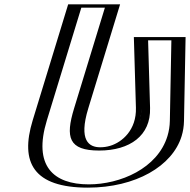

<svg xmlns="http://www.w3.org/2000/svg" viewBox="-20 -845 871 880"><path d="M806 -675 798.7 -293C795 -99.8 592.6 15 382.6 15C172.6 15 92.4 -89 154.7 -293L317.4 -825H505.4L359.5 -348C317.4 -210 347.1 -170 439.1 -170C531.1 -170 631.3 -219.7 627.5 -348L618 -675ZM790.1 -660 783 -288.9C782.6 -264.8 778.9 -242.3 772.5 -221.3C730.8 -84.4 566.8 0 387.1 0C183.7 0 109.7 -96.8 169.7 -293L327.8 -810H485.8L344.5 -348C301.1 -205.9 333.9 -155 434.5 -155C459.1 -155 484.4 -158.3 508.9 -165.7C583.3 -188.2 646.2 -250.1 643.2 -352.8L634.3 -660ZM790.1 -660H634.3L643.2 -352.8C646.2 -250.1 583.3 -188.2 508.9 -165.7C484.4 -158.3 459.1 -155 434.5 -155C333.9 -155 301.1 -205.9 344.5 -348L485.8 -810H327.8L169.7 -293C109.7 -96.8 183.7 0 387.1 0C566.8 0 730.8 -84.4 772.5 -221.3C778.9 -242.3 782.6 -264.8 783 -288.9ZM806 -675H618L627.5 -348C630.3 -252.2 574.8 -200 508.5 -179.9C486 -173.2 462.3 -170 439.1 -170C347.5 -170 317.4 -210.2 359.5 -348L505.4 -825H317.4L154.7 -293C92.4 -89.1 172.7 15 382.6 15C589.9 15 795 -96.7 798.7 -293ZM765.5 -660 758.5 -291.4C758 -266.6 754.2 -243.2 747.5 -221.3C702.2 -72.5 530.3 0 387.1 0C223.1 0 131.4 -85.9 194.7 -293L352.8 -810H460.8L319.5 -348C279 -215.4 294.2 -155 434.5 -155C575.2 -155 671.5 -223.5 667.8 -349.9L658.8 -660ZM830.6 -675H593.5L603 -350.9C605.9 -249.4 539.8 -193.3 485.7 -176.9C468.5 -171.7 453.7 -170 439.1 -170C388.1 -170 339.5 -200.5 384.5 -348L530.4 -825H292.4L129.7 -293C70.7 -99.9 133.6 15 382.6 15C601.6 15 770.6 -83.7 812.5 -221.3C819.1 -242.9 822.8 -265.9 823.3 -290.5Z"/></svg>

Font: Hussar Outliner
Style: Obl
Weight: 700
Foundry: Cannot Into Space Fonts
Version: Version 0.92